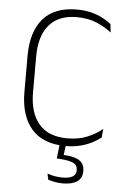

<svg xmlns="http://www.w3.org/2000/svg" viewBox="-57 -691 616 924"><g transform="rotate(5 250.5 -229.0)"><path d="M280 10Q170 10 114.8 -53.5Q59.5 -117 59.5 -232.5V-407Q59.5 -523 114.2 -586Q169 -649 276.5 -649Q315.5 -649 347.5 -640.8Q379.5 -632.5 403.5 -619.5Q427.5 -606.5 443.5 -593.5L448 -553Q418 -576.5 376.8 -594.5Q335.5 -612.5 280 -612.5Q191.5 -612.5 146.2 -559Q101 -505.5 101 -407V-233.5Q101 -135 147 -81.2Q193 -27.5 284.5 -27.5Q340 -27.5 381.2 -45Q422.5 -62.5 453 -87.5L449 -46Q433 -33 408.5 -20Q384 -7 351.8 1.5Q319.5 10 280 10ZM251.5 -3H281.5L272.5 67.5L253.5 53Q258 53 265.5 53.2Q273 53.5 279 54Q329 57 352 73.2Q375 89.5 375 122.5V124.5Q375 157 350.8 173.8Q326.5 190.5 281 190.5Q261 190.5 242.2 186.8Q223.5 183 210.5 179L204.5 149.5Q220 155.5 238.5 159Q257 162.5 277.5 162.5Q310.5 162.5 326.8 152.5Q343 142.5 343 123V121.5Q343 97.5 324.2 87.8Q305.5 78 260.5 74.5Q256 74 251.5 73.8Q247 73.5 242.5 73.5Z"/></g></svg>

Font: Anek Malayalam ExtraLight
Style: Regular
Weight: 250
Version: Version 1.003